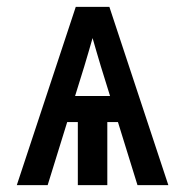

<svg xmlns="http://www.w3.org/2000/svg" viewBox="-20 -540 540 560"><path d="M29 0 201 -520H299L471 0H381L324 -184H293V0H207V-184H176L119 0ZM301 -260 274 -347Q268 -367 262 -387.5Q256 -408 250 -429Q244 -408 238 -387.5Q232 -367 226 -347L199 -260Z"/></svg>

Font: Iosevka SS10 Medium
Style: Regular
Weight: 500
Monospace: yes
Designer: Belleve Invis
Foundry: Belleve Invis
Version: Version 28.0.6; ttfautohint (v1.8.4)